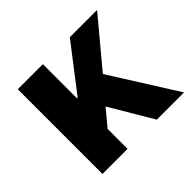

<svg xmlns="http://www.w3.org/2000/svg" viewBox="-123 -645 795 795"><g transform="rotate(-45 274.0 -248.0)"><path d="M64.7 0V-496.1H211.7V-295.9H215.3L369.4 -496.1H529L358.5 -291.6L542.2 0H382.9L271.3 -188.5L211.7 -117.2V0Z"/></g></svg>

Font: SourceSans3VF
Style: Regular
Weight: 200
Designer: Paul D. Hunt
Foundry: Adobe
Version: Version 3.052;hotconv 1.1.0;makeotfexe 2.6.0